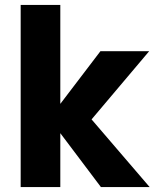

<svg xmlns="http://www.w3.org/2000/svg" viewBox="-20 -760 632 780"><path d="M64 -740V0H225V-219L390 0H588L352 -275L586 -552H388L225 -338V-740Z"/></svg>

Font: Malmofest
Style: Bold
Weight: 700
Designer: Jonny Pinhorn (Poppins), Kolossal
Version: Version 1.004;Glyphs 3.1.2 (3151)